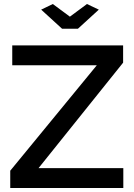

<svg xmlns="http://www.w3.org/2000/svg" viewBox="-20 -936 669 956"><path d="M185 -888 243 -916 328 -853 413 -916 472 -888 368 -793H289ZM31 0V-86L462 -611H41V-710H593V-624L172 -99H594V0Z"/></svg>

Font: Raleway
Style: Regular
Weight: 600
Designer: Matt McInerney, Pablo Impallari, Rodrigo Fuenzalida
Foundry: Matt McInerney, Pablo Impallari, Rodrigo Fuenzalida
Version: Version 1.000;PS 001.001;hotconv 1.0.56; ttfautohint (v1.5)